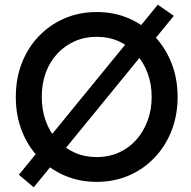

<svg xmlns="http://www.w3.org/2000/svg" viewBox="-20 -761 810 814"><path d="M123 33 60 -20 649 -741 717 -694ZM390 10Q316 10 253.5 -17Q191 -44 144.5 -92.5Q98 -141 72.5 -206.5Q47 -272 47 -350Q47 -428 72.5 -493.5Q98 -559 144.5 -607.5Q191 -656 253.5 -683Q316 -710 390 -710Q464 -710 526.5 -683Q589 -656 635.5 -607Q682 -558 707.5 -492.5Q733 -427 733 -350Q733 -273 707.5 -207.5Q682 -142 635.5 -93Q589 -44 526.5 -17Q464 10 390 10ZM390 -95Q441 -95 483.5 -114Q526 -133 557 -167.5Q588 -202 605.5 -248.5Q623 -295 623 -350Q623 -405 605.5 -451.5Q588 -498 557 -532.5Q526 -567 483.5 -586Q441 -605 390 -605Q339 -605 296.5 -586Q254 -567 222.5 -533Q191 -499 174 -452.5Q157 -406 157 -350Q157 -295 174 -248Q191 -201 222.5 -167Q254 -133 296.5 -114Q339 -95 390 -95Z"/></svg>

Font: Lexend Medium
Style: Regular
Weight: 500
Designer: Bonnie Shaver-Troup, Thomas Jockin
Foundry: Lexend
Version: Version 1.005